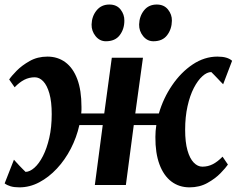

<svg xmlns="http://www.w3.org/2000/svg" viewBox="-25 -796 1018 826"><path d="M58.5 10Q36 10 20.8 5.5Q5.5 1 -5 -7L35 -109Q39.5 -104 45.8 -97Q52 -90 59.2 -82.5Q66.5 -75 73.2 -68.2Q80 -61.5 85 -56.5Q103.5 -57 123.2 -74.5Q143 -92 159.8 -124.8Q176.5 -157.5 187 -203Q197.5 -248.5 197.5 -305Q197.5 -358.5 187.5 -393.8Q177.5 -429 161 -446.2Q144.5 -463.5 124.5 -463.5Q100.5 -463.5 79.5 -452.8Q58.5 -442 38 -420.5L14.5 -454Q23.5 -468 46.2 -491.2Q69 -514.5 102.8 -533.5Q136.5 -552.5 179 -552.5Q223.5 -552.5 256.5 -528Q289.5 -503.5 307.5 -455.5Q325.5 -407.5 325.5 -336.5Q325.5 -329.5 325.5 -322.2Q325.5 -315 324.5 -308H423.5L456 -547.5H590L557 -308H658.5Q677.5 -373.5 715.5 -429.2Q753.5 -485 804 -518.8Q854.5 -552.5 910.5 -552.5Q932.5 -552.5 948 -548Q963.5 -543.5 973.5 -534.5L935 -433.5Q930 -438.5 923.2 -445.5Q916.5 -452.5 909.5 -460Q902.5 -467.5 895.8 -474.2Q889 -481 884 -486Q865.5 -486 845.8 -468.2Q826 -450.5 809 -417.8Q792 -385 781.8 -339.2Q771.5 -293.5 771.5 -237.5Q771.5 -184.5 781.5 -149.2Q791.5 -114 808.5 -96.5Q825.5 -79 845.5 -79Q870 -79 890.8 -89.8Q911.5 -100.5 932.5 -122L955.5 -88Q946.5 -74.5 923.8 -51Q901 -27.5 867.2 -8.8Q833.5 10 790.5 10Q745.5 10 712.2 -15.2Q679 -40.5 661 -89Q643 -137.5 643.5 -207Q643.5 -219.5 644.5 -232.2Q645.5 -245 647.5 -258H550.5L516.5 0H383L417 -258H316.5Q304.5 -204.5 279.5 -156.2Q254.5 -108 219.8 -70.8Q185 -33.5 144 -11.8Q103 10 58.5 10ZM430.5 -618.5Q404 -618.5 386.2 -640.5Q368.5 -662.5 369 -690.5Q370 -726 390.5 -751.2Q411 -776.5 445.5 -776.5Q477 -776.5 493.8 -755Q510.5 -733.5 510 -707Q510 -671 490.2 -644.8Q470.5 -618.5 430.5 -618.5ZM635 -618.5Q608.5 -618.5 590.8 -640.5Q573 -662.5 573.5 -690.5Q574.5 -726 594.5 -751.2Q614.5 -776.5 649.5 -776.5Q680.5 -776.5 697.8 -755Q715 -733.5 714.5 -707Q714 -671 694.2 -644.8Q674.5 -618.5 635 -618.5Z"/></svg>

Font: Merriweather 36pt
Style: Bold Italic
Weight: 700
Italic angle: -7.8°
Version: Version 2.101